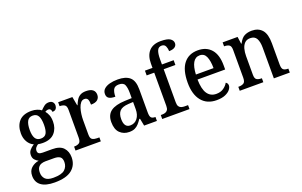

<svg xmlns="http://www.w3.org/2000/svg" viewBox="-110 -1267 3155 2004"><g transform="rotate(-20 1468.0 -265.5)"><path d="M215 239Q115 239 65 201.5Q15 164 15 95Q15 38 49.5 7Q84 -24 133 -32Q112 -42 94 -61.5Q76 -81 76 -114Q76 -145 94 -167.5Q112 -190 144 -210Q104 -227 80 -268Q56 -309 56 -362Q56 -448 101 -497.5Q146 -547 238 -547Q272 -547 300.5 -537.5Q329 -528 346 -514Q362 -531 385 -550Q408 -569 439 -569Q468 -569 482 -553.5Q496 -538 496 -516Q496 -495 484 -478.5Q472 -462 443 -462Q443 -477 434.5 -488.5Q426 -500 411 -500Q399 -500 390 -496.5Q381 -493 373 -488Q391 -467 402.5 -437.5Q414 -408 414 -365Q414 -290 370.5 -240.5Q327 -191 238 -191Q227 -191 211 -192.5Q195 -194 186 -196Q171 -187 159 -172Q147 -157 147 -136Q147 -116 160 -106.5Q173 -97 203 -97H307Q393 -97 431 -55Q469 -13 469 51Q469 138 407 188.5Q345 239 215 239ZM235 -241Q279 -241 296.5 -271.5Q314 -302 314 -365Q314 -430 296 -463Q278 -496 235 -496Q192 -496 173.5 -462Q155 -428 155 -364Q155 -303 174 -272Q193 -241 235 -241ZM218 188Q310 188 345.5 155.5Q381 123 381 72Q381 30 358.5 14Q336 -2 293 -2H196Q173 -2 151.5 5.5Q130 13 116 32.5Q102 52 102 90Q102 133 128 160.5Q154 188 218 188Z M531 0V-44H534Q565 -44 586.5 -56.5Q608 -69 608 -116V-424Q608 -468 587 -480Q566 -492 536 -492H533V-536H691L709 -438H713Q725 -469 740.5 -493.5Q756 -518 780.5 -532Q805 -546 844 -546Q895 -546 919.5 -526Q944 -506 944 -470Q944 -436 920.5 -415.5Q897 -395 847 -395Q847 -436 837 -455Q827 -474 800 -474Q776 -474 759.5 -454Q743 -434 733 -403Q723 -372 718.5 -337.5Q714 -303 714 -274V-111Q714 -67 735 -55.5Q756 -44 786 -44H812V0Z M1126 10Q1065 10 1024 -29.5Q983 -69 983 -151Q983 -231 1035 -269Q1087 -307 1192 -311L1269 -314V-373Q1269 -427 1255.5 -460.5Q1242 -494 1191 -494Q1144 -494 1129 -463.5Q1114 -433 1114 -386Q1068 -386 1044.5 -400.5Q1021 -415 1021 -449Q1021 -483 1044.5 -504.5Q1068 -526 1107.5 -536.5Q1147 -547 1197 -547Q1285 -547 1330 -508Q1375 -469 1375 -374V-116Q1375 -74 1387.5 -59Q1400 -44 1432 -44H1435V0H1293L1277 -82H1269Q1250 -54 1231.5 -33.5Q1213 -13 1188.5 -1.5Q1164 10 1126 10ZM1159 -51Q1209 -51 1239 -90Q1269 -129 1269 -191V-271L1216 -268Q1146 -264 1118.5 -233.5Q1091 -203 1091 -146Q1091 -51 1159 -51Z M1494 0V-44H1508Q1527 -44 1543.5 -49Q1560 -54 1570.5 -69Q1581 -84 1581 -115V-483H1497V-536H1581V-583Q1581 -673 1625.5 -721.5Q1670 -770 1755 -770Q1831 -770 1860.5 -749.5Q1890 -729 1890 -699Q1890 -672 1868 -656.5Q1846 -641 1804 -641Q1804 -669 1792.5 -695.5Q1781 -722 1749 -722Q1714 -722 1700 -690Q1686 -658 1686 -594V-536H1816V-483H1686V-115Q1686 -84 1696.5 -69Q1707 -54 1723.5 -49Q1740 -44 1759 -44H1797V0Z M2097 10Q1990 10 1931.5 -62Q1873 -134 1873 -264Q1873 -405 1929 -476Q1985 -547 2087 -547Q2181 -547 2234.5 -486Q2288 -425 2288 -306V-261H1981Q1983 -153 2017.5 -103Q2052 -53 2116 -53Q2164 -53 2197 -76Q2230 -99 2246 -129Q2255 -125 2261.5 -115.5Q2268 -106 2268 -92Q2268 -70 2249.5 -46.5Q2231 -23 2193.5 -6.5Q2156 10 2097 10ZM2179 -316Q2179 -395 2158.5 -443Q2138 -491 2088 -491Q2039 -491 2013 -446Q1987 -401 1983 -316Z M2355 0V-44H2362Q2393 -44 2414.5 -56.5Q2436 -69 2436 -116V-424Q2436 -468 2415.5 -480Q2395 -492 2364 -492H2360V-536H2526L2537 -457H2542Q2569 -511 2604 -529Q2639 -547 2686 -547Q2759 -547 2799.5 -500.5Q2840 -454 2840 -351V-116Q2840 -69 2858 -56.5Q2876 -44 2907 -44H2911V0H2734V-342Q2734 -406 2714 -442.5Q2694 -479 2644 -479Q2605 -479 2582.5 -456Q2560 -433 2550.5 -396.5Q2541 -360 2541 -318V-111Q2541 -67 2561 -55.5Q2581 -44 2612 -44H2617V0Z"/></g></svg>

Font: Noto Serif Thai SemiCondensed Medium
Style: Regular
Weight: 500
Width: 4
Designer: Monotype Design Team
Foundry: Monotype Imaging Inc.
Version: Version 2.002; ttfautohint (v1.8.4.7-5d5b)